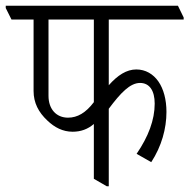

<svg xmlns="http://www.w3.org/2000/svg" viewBox="-48 -643 660 669"><path d="M205 -184C234 -184 258 -193 279 -211V-20L324 6H331V-264C372 -319 405 -354 440 -354C473 -354 491 -327 491 -282C491 -225 469 -167 428 -107L479 -78C515 -133 532 -195 532 -253C532 -296 522 -333 504 -359C486 -385 459 -401 427 -401C393 -401 362 -381 331 -346V-575H592V-582L572 -623H-28V-615L-8 -575H69V-326C69 -285 86 -252 117 -223C142 -199 171 -184 205 -184ZM121 -309V-575H279V-287C251 -250 222 -233 189 -233C148 -233 121 -263 121 -309Z"/></svg>

Font: Noto Serif Devanagari ExtraCondensed Light
Style: Regular
Weight: 300
Width: 2
Designer: Universal Thirst, Indian Type Foundry and the Monotype Design Team
Foundry: Monotype Imaging Inc.
Version: Version 2.004